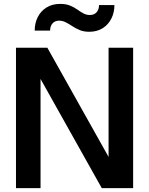

<svg xmlns="http://www.w3.org/2000/svg" viewBox="-20 -965 765 985"><path d="M62 0V-720H223L574 -94L537 -85V-720H663V0H502L151 -626L188 -635V0ZM438 -802Q410 -802 389.5 -810.5Q369 -819 351.5 -830.5Q334 -842 317.5 -850.5Q301 -859 283 -859Q262 -859 249.5 -845Q237 -831 237 -808H158Q158 -846 173.5 -877Q189 -908 218.5 -926.5Q248 -945 289 -945Q318 -945 339 -936.5Q360 -928 376 -916.5Q392 -905 407.5 -896.5Q423 -888 441 -888Q463 -888 475.5 -902Q488 -916 488 -939H567Q567 -901 551.5 -870Q536 -839 507 -820.5Q478 -802 438 -802Z"/></svg>

Font: Instrument Sans SemiBold
Style: Regular
Weight: 600
Designer: Rodrigo Fuenzalida
Foundry: fragTYPE
Version: Version 1.000;gftools[0.9.28]